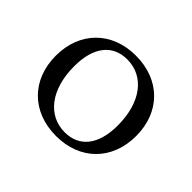

<svg xmlns="http://www.w3.org/2000/svg" viewBox="-98 -840 657 657"><g transform="rotate(45 230.5 -512.0)"><path d="M231 -318C347 -318 425 -396 425 -512C425 -628 347 -706 230 -706C114 -706 36 -628 36 -512C36 -396 114 -318 231 -318ZM243 -348C161 -348 106 -419 106 -531C106 -626 149 -676 218 -676C300 -676 355 -605 355 -493C355 -398 312 -348 243 -348Z"/></g></svg>

Font: Hedvig Letters Serif 24pt
Style: Regular
Weight: 400
Designer: Alexander Örn & Tor Weibull
Foundry: Kanon Foundry
Version: Version 1.000